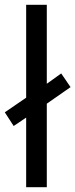

<svg xmlns="http://www.w3.org/2000/svg" viewBox="-33 -780 314 800"><path d="M76 0V-290L24 -255L-13 -312L76 -373V-760H162V-431L222 -474L261 -417L162 -348V0Z"/></svg>

Font: Noto Sans Devanagari SemiCondensed
Style: Regular
Weight: 400
Width: 4
Designer: Jelle Bosma - Monotype Design Team
Foundry: Monotype Imaging Inc.
Version: Version 2.006